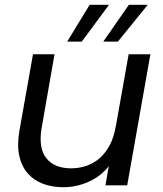

<svg xmlns="http://www.w3.org/2000/svg" viewBox="-20 -775 680 803"><path d="M512 0H421L435 -80Q401 -37 350 -14.5Q299 8 245 8Q198 8 159.5 -6.5Q121 -21 95.5 -50.5Q70 -80 60.5 -124Q51 -168 61 -227L118 -548H208L154 -239Q140 -155 174 -113Q208 -71 277 -71Q312 -71 343 -82Q374 -93 398.5 -115Q423 -137 440 -170Q457 -203 464 -247V-244L518 -548H609ZM436 -755 322 -601H261L355 -755ZM598 -755 473 -601H412L519 -755Z"/></svg>

Font: SVN-Poppins
Style: Italic
Weight: 400
Italic angle: -10°
Designer: Ninad Kale (Devanagari), Jonny Pinhorn (Latin)
Foundry: Indian Type Foundry
Version: Version 3.002 2017; ttfautohint (v1.8.3)